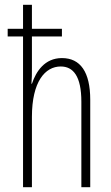

<svg xmlns="http://www.w3.org/2000/svg" viewBox="-20 -780 464 800"><path d="M113 -760H76V-660H12V-628H76V0H113V-293C113 -440 168 -503 233 -503C285 -503 319 -463 319 -356V0H356V-364C356 -480 315 -538 238 -538C166 -538 130 -482 113 -431H111C113 -453 113 -470 113 -500V-628H238V-660H113Z"/></svg>

Font: Noto Sans Sinhala UI ExtraCondensed ExtraLight
Style: Regular
Weight: 200
Width: 2
Designer: Jelle Bosma - Monotype Design Team
Foundry: Monotype Imaging Inc.
Version: Version 2.006